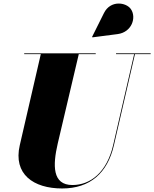

<svg xmlns="http://www.w3.org/2000/svg" viewBox="-20 -1052 873 1087"><path d="M646 -859C726 -869.5 754 -952.5 721 -1000.5C694 -1039.5 605.5 -1052.5 568.5 -978L501.5 -843.5L503 -840.5ZM117 -750V-745.5H211L92 -230C54 -66 169 15 332 15C490 15 589 -73 625 -230L744 -745.5H833V-750H637V-745.5H739.5L620.5 -230C585 -77 492.5 -4.5 390 -4.5C276 -4.5 278 -115 307 -240L426 -745.5H522V-750Z"/></svg>

Font: Bodoni* 36pt Fatface
Style: Italic
Weight: 900
Italic angle: -13°
Version: Version 2.3